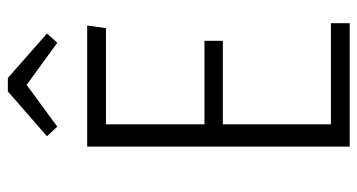

<svg xmlns="http://www.w3.org/2000/svg" viewBox="-236 -696 932 501"><g transform="rotate(-90 230.5 -446.0)"><path d="M407 -636H156V-379H374V-331H156V-49H420V0H98V-685H414ZM125 -790 242 -892H277L393 -790L369 -763L259 -843L150 -763Z"/></g></svg>

Font: Fira Sans Condensed Light
Style: Regular
Weight: 300
Width: 3
Designer: bBox Type GmbH & Carrois Corporate GbR & Edenspiekermann AG
Foundry: bBox Type GmbH & Carrois Corporate GbR & Edenspiekermann AG
Version: Version 4.301